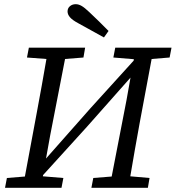

<svg xmlns="http://www.w3.org/2000/svg" viewBox="-20 -898 840 918"><path d="M522 -623 531 -670H800L791 -623L705 -616L648 -311Q636 -247 625 -183Q614 -119 603 -55L695 -47L687 0H417L426 -47L514 -54L585 -420L604 -527L395 -291L186 -61L185 -55L283 -47L274 0H4L13 -47L99 -54L156 -360Q168 -424 179.5 -488Q191 -552 202 -616L109 -623L118 -670H387L379 -623L291 -616L220 -251L200 -140L413 -381L619 -608L620 -615ZM499 -750 477 -719Q446 -736 415.5 -753Q385 -770 354 -787Q326 -802 314.5 -815.5Q303 -829 303 -843Q303 -859 314.5 -868.5Q326 -878 342 -878Q356 -878 370.5 -869.5Q385 -861 406 -841Q430 -818 453.5 -795.5Q477 -773 499 -750Z"/></svg>

Font: Source Serif 4 SmText
Style: Italic
Weight: 400
Italic angle: -12°
Designer: Frank Grießhammer
Foundry: Adobe
Version: Version 4.005;hotconv 1.1.0;makeotfexe 2.6.0